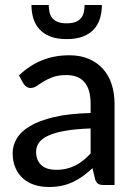

<svg xmlns="http://www.w3.org/2000/svg" viewBox="-20 -738 540 766"><path d="M341.5 -225.5Q282 -223.5 240.5 -216.2Q199 -209 173 -197Q147 -185 135.5 -168.8Q124 -152.5 124 -132.5Q124 -113.5 130.2 -99.8Q136.5 -86 147.2 -77.2Q158 -68.5 172.5 -64.5Q187 -60.5 204 -60.5Q226.5 -60.5 245.2 -65Q264 -69.5 280.5 -77.8Q297 -86 312 -98Q327 -110 341.5 -125.5ZM55.5 -437Q98 -477.5 147.8 -497.5Q197.5 -517.5 257 -517.5Q300.5 -517.5 334 -503.2Q367.5 -489 390.5 -463.5Q413.5 -438 425.2 -402.5Q437 -367 437 -324V0H393.5Q379 0 371.5 -4.8Q364 -9.5 359.5 -22.5L349 -67Q329.5 -49 310.5 -35.2Q291.5 -21.5 270.8 -11.8Q250 -2 226.5 3Q203 8 174.5 8Q144.5 8 118.2 -0.2Q92 -8.5 72.5 -25.5Q53 -42.5 41.8 -68Q30.5 -93.5 30.5 -127.5Q30.5 -157.5 46.8 -185.2Q63 -213 99.8 -235Q136.5 -257 195.8 -271Q255 -285 341.5 -287V-324Q341.5 -381.5 317 -410Q292.5 -438.5 245 -438.5Q213 -438.5 191.2 -430.5Q169.5 -422.5 153.8 -412.8Q138 -403 126.2 -395Q114.5 -387 102 -387Q92 -387 84.8 -392.5Q77.5 -398 73 -405.5ZM246 -582Q206.5 -582 179.8 -592.8Q153 -603.5 136.5 -622.2Q120 -641 112.8 -665.5Q105.5 -690 105.5 -718H174.5Q174.5 -702 177.8 -688.5Q181 -675 189.2 -665.2Q197.5 -655.5 211.2 -650.2Q225 -645 246 -645Q267 -645 280.8 -650.2Q294.5 -655.5 302.8 -665.2Q311 -675 314.2 -688.5Q317.5 -702 317.5 -718H386.5Q386.5 -690 379.2 -665.5Q372 -641 355.5 -622.2Q339 -603.5 312.2 -592.8Q285.5 -582 246 -582Z"/></svg>

Font: LatoLatin Medium
Style: Regular
Weight: 500
Designer: Lukasz Dziedzic with Adam Twardoch and Botio Nikoltchev
Foundry: tyPoland Lukasz Dziedzic
Version: Version 2.015; 2015-08-06; http://www.latofonts.com/